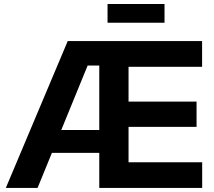

<svg xmlns="http://www.w3.org/2000/svg" viewBox="-20 -931 1058 951"><path d="M8.8 0 315.4 -727.5H981V-600.1H616.7V-427.7H953.6V-302.7H616.7V-127.4H981.4V0H471.7V-606.4H414.1L166 0ZM177.7 -173.8V-287.1H528.8V-173.8ZM794.9 -911.1V-818.4H512.7V-911.1Z"/></svg>

Font: Inter 28pt
Style: Bold
Weight: 700
Designer: Rasmus Andersson
Foundry: rsms
Version: Version 4.001;git-66647c0bb